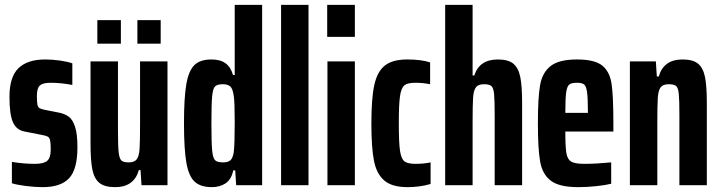

<svg xmlns="http://www.w3.org/2000/svg" viewBox="-20 -763 2968 791"><path d="M29 -8V-96Q77 -88 124 -88Q160 -88 174.5 -100.5Q189 -113 189 -146Q189 -173 186.5 -184.5Q184 -196 177 -200Q170 -204 153 -207L82 -221Q48 -227 33.5 -259Q19 -291 19 -364Q19 -446 56 -482Q93 -518 166 -518Q196 -518 227.5 -513.5Q259 -509 278 -502V-413Q231 -422 188 -422Q157 -422 144.5 -411Q132 -400 132 -368Q132 -343 134 -332.5Q136 -322 142 -318Q148 -314 162 -311L223 -299Q247 -294 263 -282.5Q279 -271 289 -241.5Q299 -212 299 -156Q299 -65 264.5 -28.5Q230 8 156 8Q125 8 88.5 3.5Q52 -1 29 -8Z M353 -171V-510H466V-224Q466 -160 469 -134.5Q472 -109 480.5 -101.5Q489 -94 510 -94Q534 -94 543.5 -107Q553 -120 555 -149.5Q557 -179 557 -254V-510H670V0H563L559 -62H552Q532 8 454 8Q411 8 389.5 -9.5Q368 -27 360.5 -64.5Q353 -102 353 -171ZM381 -680H478V-583H381ZM546 -680H642V-583H546Z M738 -255Q738 -360 747.5 -415.5Q757 -471 780.5 -494.5Q804 -518 851 -518Q888 -518 909.5 -502Q931 -486 940 -454H947V-743H1060V0H953L949 -61H941Q933 -23 909 -7.5Q885 8 853 8Q807 8 782.5 -14Q758 -36 748 -91.5Q738 -147 738 -255ZM943 -136Q947 -167 947 -259Q947 -345 943 -368Q939 -397 929 -406.5Q919 -416 898 -416Q875 -416 866 -407Q857 -398 854 -366.5Q851 -335 851 -255Q851 -175 854 -143.5Q857 -112 866 -103Q875 -94 899 -94Q919 -94 929 -102.5Q939 -111 943 -136Z M1138 -743H1251V0H1138Z M1328 -743H1442V-611H1328ZM1329 -510H1442V0H1329Z M1510 -255Q1510 -357 1522 -412.5Q1534 -468 1565.5 -493Q1597 -518 1658 -518Q1715 -518 1752 -506V-416Q1723 -422 1691 -422Q1659 -422 1646 -411.5Q1633 -401 1628 -367.5Q1623 -334 1623 -255Q1623 -175 1628 -141.5Q1633 -108 1646.5 -98Q1660 -88 1692 -88Q1726 -88 1754 -94V-5Q1709 8 1659 8Q1595 8 1563 -19.5Q1531 -47 1520.5 -101.5Q1510 -156 1510 -255Z M1927 -743V-452H1934Q1955 -518 2031 -518Q2074 -518 2095 -500.5Q2116 -483 2123.5 -445.5Q2131 -408 2131 -339V0H2018V-286Q2018 -351 2015.5 -376Q2013 -401 2004.5 -408.5Q1996 -416 1974 -416Q1950 -416 1940.5 -403Q1931 -390 1929 -360.5Q1927 -331 1927 -256V0H1814V-743Z M2507 -221H2309Q2309 -157 2313.5 -131.5Q2318 -106 2333.5 -97Q2349 -88 2388 -88Q2434 -88 2498 -94V-6Q2474 0 2436 4Q2398 8 2362 8Q2285 8 2250 -18Q2215 -44 2205.5 -96Q2196 -148 2196 -254Q2196 -360 2205 -412Q2214 -464 2248.5 -491Q2283 -518 2357 -518Q2430 -518 2461 -493Q2492 -468 2499.5 -418Q2507 -368 2507 -255ZM2309 -298H2402V-304Q2402 -360 2398.5 -384Q2395 -408 2386.5 -415Q2378 -422 2357 -422Q2334 -422 2325 -414.5Q2316 -407 2312.5 -382Q2309 -357 2309 -298Z M2682 -510 2686 -448H2694Q2714 -518 2792 -518Q2835 -518 2856 -500.5Q2877 -483 2884.5 -445.5Q2892 -408 2892 -339V0H2779V-286Q2779 -351 2776.5 -376Q2774 -401 2765.5 -408.5Q2757 -416 2735 -416Q2711 -416 2701.5 -403Q2692 -390 2690 -360.5Q2688 -331 2688 -256V0H2575V-510Z"/></svg>

Font: Saira ExtraCondensed
Style: Bold
Weight: 700
Width: 2
Designer: Hector Gatti with collaboration of the Omnibus-Type team
Foundry: Omnibus-Type
Version: Version 0.072; ttfautohint (v1.8)